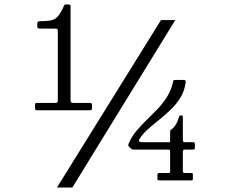

<svg xmlns="http://www.w3.org/2000/svg" viewBox="-20 -810 1040 860"><path d="M701 -720 235 30H304L765 -720ZM137 -327.5Q137 -320.5 138.8 -318.2Q140.5 -316 147 -316H382Q389 -316 390.5 -318.5Q392 -321 392 -328V-340Q392 -346.5 388.2 -347.8Q384.5 -349 379 -349H312Q301.5 -349 298.8 -351.5Q296 -354 296 -364.5V-782Q296 -788 293 -789Q290 -790 284.5 -790H276Q268.5 -790 267.2 -786Q266 -782 263.5 -777.5Q250.5 -748.5 237.8 -735.2Q225 -722 207 -718.5Q189 -715 160 -715Q151.5 -715 149.2 -712.2Q147 -709.5 147 -701V-692Q147 -685 150.5 -683.5Q154 -682 160.5 -682H227.5Q235.5 -682 237.2 -679Q239 -676 239 -668V-361.5Q239 -354 236.8 -351.5Q234.5 -349 226.5 -349H149Q142.5 -349 139.8 -347.8Q137 -346.5 137 -340ZM844 -27Q844 -33 841.5 -34Q839 -35 833.5 -35H810.5Q803 -35 801 -37Q799 -39 799 -46V-128.5Q799 -135 800.8 -137.5Q802.5 -140 809.5 -140H842Q848.5 -140 850.8 -141.5Q853 -143 853 -149V-162.5Q853 -169 851.5 -171Q850 -173 843.5 -173H811.5Q803.5 -173 801.2 -175.2Q799 -177.5 799 -186V-283.5Q799 -289 798 -291Q797 -293 791 -293H789.5Q784 -293 783.2 -290Q782.5 -287 781 -283.5Q774.5 -263 767.2 -251.2Q760 -239.5 749.5 -231.5Q745.5 -228.5 743.8 -227Q742 -225.5 742 -218V-180.5Q742 -176 741.8 -174.5Q741.5 -173 736.5 -173H619Q610.5 -173 606.5 -174.8Q602.5 -176.5 602.5 -179.8Q602.5 -183 605 -187.5Q619.5 -210.5 643 -231.5Q666.5 -252.5 693.5 -274Q720.5 -295.5 745.5 -319.8Q770.5 -344 788.5 -373.2Q806.5 -402.5 811.5 -439.5Q812.5 -448 810 -450Q807.5 -452 798.5 -452H765.5Q756.5 -452 755.8 -447.5Q755 -443 753.5 -436Q744 -400.5 725.5 -372Q707 -343.5 683.2 -319Q659.5 -294.5 635.5 -271.2Q611.5 -248 590.8 -223.2Q570 -198.5 557 -168.5Q554.5 -162.5 554.2 -159.8Q554 -157 558 -153L566 -145Q569 -142 571.8 -141Q574.5 -140 581 -140H732Q739 -140 740.5 -137.8Q742 -135.5 742 -128.5V-42.5Q742 -38 740.2 -36.5Q738.5 -35 733.5 -35H694Q688.5 -35 686.8 -33Q685 -31 685 -25V-11.5Q685 -5.5 687 -3.8Q689 -2 694.5 -2H834.5Q840 -2 842 -3.2Q844 -4.5 844 -10Z"/></svg>

Font: Besley
Style: Regular
Weight: 400
Designer: Owen Earl
Foundry: indestructible type*
Version: Version 4.000